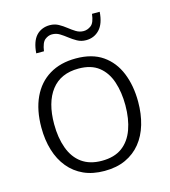

<svg xmlns="http://www.w3.org/2000/svg" viewBox="-110 -816 808 914"><g transform="rotate(-15 294.0 -359.0)"><path d="M532 -267Q532 -207 517 -156Q502 -105 472 -68Q442 -31 397.5 -10.5Q353 10 293 10Q235 10 191 -10Q147 -30 116.5 -67Q86 -104 70.5 -155Q55 -206 55 -267Q55 -353 84 -415Q113 -477 167.5 -510Q222 -543 298 -543Q378 -543 429.5 -507.5Q481 -472 506.5 -409.5Q532 -347 532 -267ZM118 -267Q118 -200 137 -148Q156 -96 195 -68Q234 -40 293 -40Q355 -40 393.5 -68.5Q432 -97 450.5 -148.5Q469 -200 469 -267Q469 -331 452 -382.5Q435 -434 397.5 -463.5Q360 -493 298 -493Q210 -493 164 -433.5Q118 -374 118 -267ZM123 -615Q125 -644 132.5 -665.5Q140 -687 152.5 -700.5Q165 -714 182 -721Q199 -728 219 -728Q243 -728 262 -717.5Q281 -707 298 -693.5Q315 -680 332 -669.5Q349 -659 369 -659Q388 -659 405.5 -672Q423 -685 428 -728H466Q462 -670 435.5 -642Q409 -614 369 -614Q345 -614 325.5 -625Q306 -636 289.5 -649Q273 -662 256 -672.5Q239 -683 218 -683Q200 -683 183.5 -670Q167 -657 161 -615Z"/></g></svg>

Font: Noto Sans Hebrew Thin Light
Style: Regular
Weight: 300
Version: Version 3.001